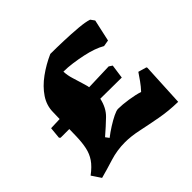

<svg xmlns="http://www.w3.org/2000/svg" viewBox="-137 -670 828 828"><g transform="rotate(-45 277.5 -256.0)"><path d="M46 12 18 -30Q50 -54 65.5 -77Q81 -100 87 -128Q93 -156 94 -193L95 -237H42L37 -242L42 -295L96 -297L97 -337Q97 -378 120.5 -413Q144 -448 182.5 -476Q221 -504 266 -524Q301 -524 346.5 -522.5Q392 -521 432 -517.5Q472 -514 492 -507L505 -489L483 -389L454 -384Q420 -404 364 -416Q336 -422 307 -426Q278 -430 252 -430Q253 -406 260.5 -382.5Q268 -359 275 -335Q277 -327 279.5 -319.5Q282 -312 283 -304L406 -308L421 -298L412 -234L282 -235Q272 -189 243.5 -161.5Q215 -134 179 -103L191 -87Q210 -102 233 -116.5Q256 -131 275.5 -140.5Q295 -150 305 -150Q331 -150 367 -144.5Q403 -139 427 -131Q443 -148 456.5 -167Q470 -186 480 -201L518 -190L520 -186L510 12H508Q453 11 401.5 1.5Q350 -8 305.5 -17.5Q261 -27 225 -27Q176 -27 131.5 -13Q87 1 46 12Z"/></g></svg>

Font: Labrada Black
Style: Regular
Weight: 900
Designer: Mercedes Jáuregui
Foundry: Omnibus-Type Team
Version: Version 1.000; ttfautohint (v1.8.4.7-5d5b)